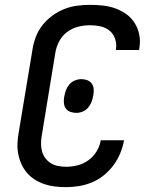

<svg xmlns="http://www.w3.org/2000/svg" viewBox="-20 -763 640 791"><path d="M253 8Q230 8 207.5 5.5Q185 3 164 -4Q143 -11 124.5 -22.5Q106 -34 92 -50Q78 -66 69 -85.5Q60 -105 55.5 -127Q51 -149 52 -172Q53 -195 57 -217L114 -560Q118 -586 128 -612Q138 -638 155.5 -660Q173 -682 196.5 -699Q220 -716 245.5 -726Q271 -736 298 -739.5Q325 -743 351 -743Q378 -743 405 -740Q432 -737 456.5 -728Q481 -719 501.5 -704Q522 -689 535.5 -667Q549 -645 554 -618.5Q559 -592 554 -565Q554 -563 553.5 -561Q553 -559 553 -557H457Q457 -558 457.5 -559Q458 -560 458 -562Q461 -583 454 -603.5Q447 -624 431 -637Q415 -650 394 -654.5Q373 -659 351 -659Q327 -659 302.5 -653Q278 -647 257 -631.5Q236 -616 224 -593Q212 -570 208 -546L152 -204Q149 -187 149 -170.5Q149 -154 153.5 -138.5Q158 -123 167.5 -110.5Q177 -98 190.5 -90Q204 -82 220 -79Q236 -76 253 -76Q276 -76 300 -82Q324 -88 344.5 -103Q365 -118 378 -139.5Q391 -161 395 -185H491Q486 -158 475.5 -132Q465 -106 448 -83Q431 -60 408.5 -41.5Q386 -23 359.5 -12Q333 -1 306 3.5Q279 8 253 8ZM295 -298Q282 -298 270.5 -302Q259 -306 252 -315Q245 -324 243.5 -336Q242 -348 244 -361L245 -366Q247 -379 252 -392Q257 -405 266 -415.5Q275 -426 288.5 -431.5Q302 -437 315 -437Q327 -437 338.5 -433Q350 -429 357 -420Q364 -411 365.5 -399Q367 -387 365 -374L364 -369Q362 -356 357 -343Q352 -330 343 -319.5Q334 -309 321 -303.5Q308 -298 295 -298Z"/></svg>

Font: Iosevka Curly MdExObl
Style: Regular
Weight: 500
Width: 7
Italic angle: -9°
Monospace: yes
Designer: Belleve Invis
Foundry: Belleve Invis
Version: Version 11.1.0; ttfautohint (v1.8.3)